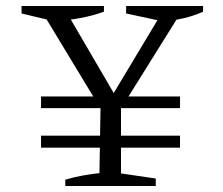

<svg xmlns="http://www.w3.org/2000/svg" viewBox="-20 -621 746 641"><path d="M117 -260V-299H581V-260ZM117 -128V-168H581V-128ZM333 -230 120 -582V-601H190L371 -291H348L534 -601H587V-584L366 -230ZM198 0V-21Q228 -30 256 -35Q284 -40 312 -43L316 -286H384V-42L500 -25V0ZM165 -549 52 -576V-601H327V-582Q288 -568 247 -560.5Q206 -553 165 -549ZM527 -549 401 -576V-601H658V-582Q627 -568 594.5 -560.5Q562 -553 527 -549Z"/></svg>

Font: Piazzolla Thin Light
Style: Regular
Weight: 300
Version: Version 2.005